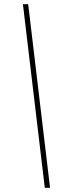

<svg xmlns="http://www.w3.org/2000/svg" viewBox="-20 -818 315 913"><path d="M89 -798H114L218 75H193Z"/></svg>

Font: Bitter Thin ExtraLight
Style: Italic
Weight: 250
Italic angle: -9°
Version: Version 2.002